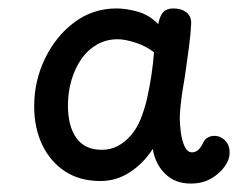

<svg xmlns="http://www.w3.org/2000/svg" viewBox="-20 -897 568 455"><path d="M61 -645Q61 -705 86.5 -758Q112 -811 156 -844Q200 -877 256 -877Q279 -877 306 -869.5Q333 -862 355 -840Q359 -860 367 -868.5Q375 -877 391 -877Q410 -877 422 -867.5Q434 -858 433 -840Q432 -817 427.5 -783Q423 -749 418 -715Q416 -704 413 -685Q410 -666 408 -647Q406 -628 406 -617Q406 -603 408.5 -583.5Q411 -564 417.5 -550Q424 -536 435 -536Q443 -536 449.5 -541.5Q456 -547 462 -560Q466 -568 473 -571.5Q480 -575 488 -575Q503 -575 514 -563.5Q525 -552 524 -533Q524 -519 512.5 -502.5Q501 -486 480.5 -474Q460 -462 432 -462Q395 -462 371.5 -485Q348 -508 342 -544Q320 -510 288 -489Q256 -468 218 -468Q169 -468 134 -491Q99 -514 80 -554Q61 -594 61 -645ZM141 -647Q141 -598 161 -570Q181 -542 221 -542Q242 -542 259 -551Q276 -560 290 -576Q304 -592 313 -614Q323 -639 329 -666Q335 -693 339 -720Q343 -747 345 -773Q326 -788 301 -796Q276 -804 259 -804Q232 -804 210 -791.5Q188 -779 173 -757.5Q158 -736 149.5 -707.5Q141 -679 141 -647Z"/></svg>

Font: Playpen Sans Deva
Style: Regular
Weight: 400
Designer: Pooja Saxena, Gunjan Panchal, Laura Meseguer, Veronika Burian, José Scaglione
Foundry: TypeTogether
Version: Version 2.000